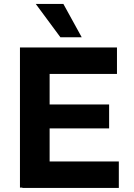

<svg xmlns="http://www.w3.org/2000/svg" viewBox="-20 -941 672 963"><path d="M228.9 -703.1V0H80.1V-703.1ZM527.3 -417.1V-296.9H86.5V-417.1ZM576 -131.2V1.6H92.3V-131.2ZM566.7 -703.1V-570.3H86.7V-703.1ZM159.4 -921.2H297.9L389.8 -754.2H282.9Z"/></svg>

Font: Wand UI Pro
Style: Regular
Weight: 400
Designer: Andreas Faust
Version: Version 1.003;FEAKit 1.0